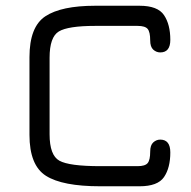

<svg xmlns="http://www.w3.org/2000/svg" viewBox="-20 -651 669 671"><path d="M467.8 0H330.1Q198.2 0 140.6 -36.6Q83 -73.2 83 -179.7V-451.2Q83 -557.6 138.7 -594.2Q194.3 -630.9 312.5 -630.9H467.8Q531.2 -630.9 553.2 -598.1Q575.2 -565.4 575.2 -511.7Q575.2 -467.8 540 -467.8Q526.4 -467.8 515.6 -477.5Q504.9 -487.3 504.9 -509.8Q504.9 -539.1 496.1 -549.8Q487.3 -560.5 460.9 -560.5H312.5Q217.8 -560.5 185.5 -541Q153.3 -521.5 153.3 -449.2V-181.6Q153.3 -108.4 187.5 -89.4Q221.7 -70.3 330.1 -70.3H460.9Q487.3 -70.3 496.1 -81.1Q504.9 -91.8 504.9 -121.1Q504.9 -143.6 515.6 -153.3Q526.4 -163.1 540 -163.1Q575.2 -163.1 575.2 -118.2Q575.2 -64.5 553.2 -32.2Q531.2 0 467.8 0Z"/></svg>

Font: Jura
Style: DemiBold
Weight: 600
Version: Version 2.4